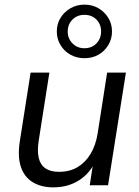

<svg xmlns="http://www.w3.org/2000/svg" viewBox="-20 -799 601 828"><path d="M210 9Q158 9 121.5 -13Q85 -35 70 -79.5Q55 -124 66 -193L112 -486H193L147 -193Q140 -148 147 -118Q154 -88 176 -73Q198 -58 234 -58Q281 -58 315 -78.5Q349 -99 371 -136Q393 -173 401 -223L442 -486H523L446 0H367L384 -110H394Q371 -54 322.5 -22.5Q274 9 210 9ZM344 -548Q311 -548 284 -563Q257 -578 241 -604.5Q225 -631 225 -663Q225 -696 241 -722Q257 -748 284 -763.5Q311 -779 344 -779Q378 -779 404.5 -763.5Q431 -748 447 -722Q463 -696 463 -663Q463 -631 447 -604.5Q431 -578 404.5 -563Q378 -548 344 -548ZM344 -591Q376 -591 396 -612Q416 -633 416 -663Q416 -694 396 -714.5Q376 -735 344 -735Q313 -735 292.5 -714.5Q272 -694 272 -663Q272 -633 292.5 -612Q313 -591 344 -591Z"/></svg>

Font: Nunito Sans 12pt
Style: Italic
Weight: 400
Italic angle: -9°
Designer: Vernon Adams
Foundry: Vernon Adams
Version: Version 3.101;gftools[0.9.27]